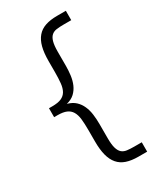

<svg xmlns="http://www.w3.org/2000/svg" viewBox="-198 -798 782 928"><g transform="rotate(-30 193.0 -334.0)"><path d="M142.1 -172.9Q142.1 -209.5 139.2 -235.4Q136.2 -261.2 126.2 -277.8Q116.2 -294.4 97.9 -302.2Q79.6 -310.1 48.8 -310.1H29.8V-359.9H48.8Q80.1 -359.9 98.6 -367.9Q117.2 -376 127 -392.8Q136.7 -409.7 139.4 -435.8Q142.1 -461.9 142.1 -498V-558.1Q142.1 -603.5 150.4 -635.5Q158.7 -667.5 176.3 -688Q193.8 -708.5 221.4 -717.8Q249 -727.1 287.1 -727.1H335.9V-674.8H293.9Q271.5 -674.8 254.4 -672.6Q237.3 -670.4 226.1 -660.6Q214.8 -650.9 209 -630.9Q203.1 -610.8 203.1 -575.2V-498Q203.1 -470.7 199.7 -444.3Q196.3 -418 186.8 -396Q177.2 -374 160.2 -357.9Q143.1 -341.8 115.2 -335Q142.6 -327.6 159.7 -311.8Q176.8 -295.9 186.5 -273.9Q196.3 -252 199.7 -225.6Q203.1 -199.2 203.1 -171.9V-92.8Q203.1 -57.1 209 -37.1Q214.8 -17.1 226.1 -7.3Q237.3 2.4 254.4 4.6Q271.5 6.8 293.9 6.8H335.9V59.1H287.1Q249 59.1 221.4 49.8Q193.8 40.5 176.3 20Q158.7 -0.5 150.4 -32.5Q142.1 -64.5 142.1 -109.9Z"/></g></svg>

Font: Stint Ultra Expanded
Style: Regular
Weight: 400
Width: 7
Designer: Astigmatic (AOETI)
Foundry: Astigmatic (AOETI)
Version: Version 1.000